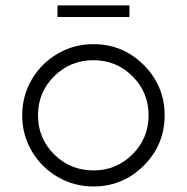

<svg xmlns="http://www.w3.org/2000/svg" viewBox="-20 -671 681 701"><path d="M189.9 -608.9V-651.4H452.6V-608.9ZM321.3 9.8Q250.5 9.8 190.7 -24.9Q130.9 -59.6 95.9 -119.4Q61 -179.2 61 -250Q61 -320.8 95.9 -380.6Q130.9 -440.4 190.7 -475.1Q250.5 -509.8 321.3 -509.8Q428.7 -509.8 504.9 -433.6Q581.1 -357.4 581.1 -250Q581.1 -142.6 504.9 -66.4Q428.7 9.8 321.3 9.8ZM321.3 -48.8Q404.8 -48.8 463.6 -107.4Q522.5 -166 522.5 -250Q522.5 -334 463.6 -392.6Q404.8 -451.2 321.3 -451.2Q236.8 -451.2 177.7 -392.6Q118.7 -334 118.7 -250Q118.7 -166 177.7 -107.4Q236.8 -48.8 321.3 -48.8Z"/></svg>

Font: Now Alt Light
Style: Regular
Weight: 300
Designer: Alfredo Marco Pradil
Foundry: Alfredo Marco Pradil
Version: Version 1.002;PS 001.002;hotconv 1.0.88;makeotf.lib2.5.64775